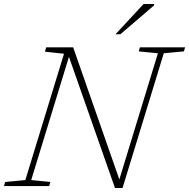

<svg xmlns="http://www.w3.org/2000/svg" viewBox="-47 -936 952 966"><path d="M560.5 -13 545.5 -7 747.5 -668 651 -677.5 657 -698H884.5L878 -677.5L777 -668L569.5 10H531.5L294.5 -665.5L306 -670L110 -30L206.5 -20.5L200.5 0H-27L-21 -20.5L80.5 -30L275 -665.5L179 -676L185.5 -698H321ZM534 -763.5 675.5 -916H729L727 -908L558.5 -763.5Z"/></svg>

Font: Newsreader 9pt ExtraLight
Style: Italic
Weight: 250
Italic angle: -17°
Designer: Hugues Gentile
Foundry: Production Type
Version: Version 1.003